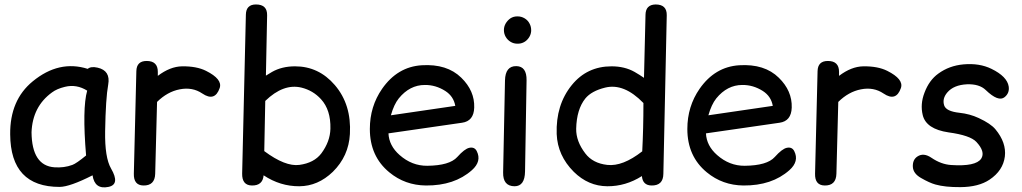

<svg xmlns="http://www.w3.org/2000/svg" viewBox="-20 -806 4556 856"><path d="M246.1 27.3Q26.9 27.8 25.4 -207Q23.9 -359.9 126 -443.4Q243.2 -539.6 371.1 -499Q385.3 -511.2 415 -504.4Q473.6 -491.2 462.4 -428.7Q451.2 -367.7 448.7 -220.7Q446.8 -103.5 475.1 -54.7Q516.6 16.6 463.4 27.3Q402.3 40 392.6 -24.4Q291.5 26.9 246.1 27.3ZM302.7 -70.8Q320.3 -77.1 363.8 -112.8Q346.2 -322.8 368.7 -401.9Q321.3 -431.6 269.5 -418.9Q233.4 -410.2 211.9 -394Q125 -331.1 120.6 -216.3Q122.1 -66.9 223.1 -60.1Q265.6 -57.1 302.7 -70.8Z M633.8 -534.2Q683.6 -534.2 683.6 -485.8Q683.6 -477.1 683.6 -467.8Q738.3 -509.3 791.5 -510.3Q856.4 -511.2 898.4 -490.2Q972.7 -453.1 959.5 -413.6Q938 -351.1 881.8 -389.2Q837.9 -418.9 781.2 -407.7Q726.1 -397 680.2 -351.6L671.9 -31.2Q670.4 22 619.1 21Q575.2 20 576.7 -32.2L587.9 -488.8Q588.9 -534.2 633.8 -534.2Z M1121.1 -786.1Q1171.9 -786.1 1170.9 -737.8L1165.5 -468.8Q1178.2 -477.1 1192.9 -485.4Q1236.8 -510.3 1295.4 -510.3Q1400.9 -510.3 1472.7 -426.8Q1547.4 -339.8 1540 -208.5Q1534.7 -109.9 1463.9 -40Q1397.5 23.9 1314.5 24.4Q1229.5 24.9 1155.3 -24.4Q1151.4 22 1102.5 21Q1058.6 20 1059.6 -32.2L1076.2 -740.7Q1077.1 -786.1 1121.1 -786.1ZM1314.5 -70.8Q1380.4 -79.6 1412.6 -122.1Q1451.7 -174.8 1453.1 -231.9Q1455.1 -315.9 1411.1 -363.8Q1375.5 -402.8 1323.7 -415.5Q1243.7 -434.6 1162.6 -356L1158.2 -132.3Q1252 -62.5 1314.5 -70.8Z M1711.9 -211.4Q1714.4 -156.2 1761.7 -114.7Q1816.4 -66.4 1884.8 -66.9Q1984.4 -67.9 2018.6 -106Q2051.3 -142.6 2072.3 -147Q2095.7 -151.9 2105.5 -132.3Q2128.4 -86.9 2084 -47.4Q2005.9 22 1878.9 21Q1785.6 20 1715.8 -37.6Q1628.9 -108.9 1628.9 -231Q1628.9 -331.5 1683.6 -410.2Q1752 -508.3 1860.4 -515.1Q1973.1 -522 2036.6 -459.5Q2096.7 -400.9 2094.2 -326.2Q2092.3 -266.1 2040 -258.8ZM1722.7 -292 2009.8 -334Q2002.4 -376.5 1965.3 -400.4Q1922.4 -427.7 1874 -427.2Q1806.6 -427.2 1757.8 -367.2Q1736.3 -340.3 1722.7 -292Z M2285.6 -732.9Q2286.6 -732.9 2287.6 -732.9Q2304.2 -732.9 2318.4 -724.6Q2333.5 -715.8 2341.3 -700.2Q2348.1 -687 2348.1 -671.9Q2348.1 -669.4 2348.1 -667Q2346.7 -649.4 2335.9 -635.3Q2326.2 -622.6 2314.5 -617.2Q2302.2 -610.8 2287.1 -611.3Q2285.6 -611.3 2284.2 -611.3Q2269 -611.8 2256.3 -619.6Q2243.2 -627.4 2234.9 -641.1Q2226.6 -655.3 2226.6 -671.9Q2226.6 -687.5 2234.4 -701.2Q2242.7 -715.3 2255.4 -724.1Q2269 -732.9 2285.6 -732.9ZM2282.2 -511.2Q2328.6 -510.3 2327.6 -447.8L2320.8 -41.5Q2319.8 24.4 2273.9 24.4Q2221.7 23.9 2223.1 -37.6L2231.4 -447.3Q2232.9 -512.2 2282.2 -511.2Z M2902.8 -786.1Q2953.6 -786.1 2952.6 -737.8L2937.5 -31.2Q2937 22 2884.3 21Q2845.2 20 2841.8 -21Q2769.5 24.9 2687.5 24.4Q2603 23.9 2538.1 -40Q2465.8 -112.3 2461.9 -208.5Q2457.5 -338.4 2529.3 -426.8Q2597.2 -510.3 2706.5 -510.3Q2765.1 -510.3 2809.1 -485.4Q2832 -472.2 2851.1 -459L2857.9 -740.7Q2858.9 -785.2 2902.8 -786.1ZM2843.3 -131.3Q2848.6 -232.9 2848.6 -346.7Q2762.2 -436 2678.2 -415.5Q2616.7 -400.4 2589.4 -366.7Q2550.8 -318.4 2548.8 -231.9Q2547.9 -176.3 2589.4 -122.1Q2622.6 -78.1 2687.5 -70.8Q2755.9 -63 2843.3 -131.3Z M3127.4 -211.4Q3129.9 -156.2 3177.2 -114.7Q3231.9 -66.4 3300.3 -66.9Q3399.9 -67.9 3434.1 -106Q3466.8 -142.6 3487.8 -147Q3511.2 -151.9 3521 -132.3Q3543.9 -86.9 3499.5 -47.4Q3421.4 22 3294.4 21Q3201.2 20 3131.3 -37.6Q3044.4 -108.9 3044.4 -231Q3044.4 -331.5 3099.1 -410.2Q3167.5 -508.3 3275.9 -515.1Q3388.7 -522 3452.1 -459.5Q3512.2 -400.9 3509.8 -326.2Q3507.8 -266.1 3455.6 -258.8ZM3138.2 -292 3425.3 -334Q3418 -376.5 3380.9 -400.4Q3337.9 -427.7 3289.6 -427.2Q3222.2 -427.2 3173.3 -367.2Q3151.9 -340.3 3138.2 -292Z M3670.9 -534.2Q3720.7 -534.2 3720.7 -485.8Q3720.7 -477.1 3720.7 -467.8Q3775.4 -509.3 3828.6 -510.3Q3893.6 -511.2 3935.5 -490.2Q4009.8 -453.1 3996.6 -413.6Q3975.1 -351.1 3918.9 -389.2Q3875 -418.9 3818.4 -407.7Q3763.2 -397 3717.3 -351.6L3709 -31.2Q3707.5 22 3656.2 21Q3612.3 20 3613.8 -32.2L3625 -488.8Q3626 -534.2 3670.9 -534.2Z M4220.7 -70.3Q4330.1 -63 4354.5 -98.6Q4374 -129.4 4333 -173.3Q4305.7 -202.6 4209 -215.8Q4108.9 -230.5 4093.8 -293Q4082 -341.8 4101.6 -392.6Q4122.6 -448.7 4163.6 -478Q4211.9 -513.2 4275.4 -519Q4346.7 -525.4 4400.4 -499Q4470.2 -464.8 4477.1 -420.4Q4481.4 -391.1 4459 -373Q4431.2 -350.1 4374.5 -404.8Q4346.2 -432.1 4291 -430.2Q4231.9 -427.2 4203.6 -394Q4179.7 -366.2 4189.5 -335.9Q4198.2 -309.6 4257.3 -303.2Q4303.7 -298.3 4343.3 -279.8Q4397 -254.9 4418 -229.5Q4467.3 -169.9 4460 -108.4Q4452.1 -45.4 4391.6 -4.9Q4342.8 27.8 4261.7 28.3Q4193.4 28.8 4150.4 16.6Q4124 9.3 4085.9 -12.7Q4051.8 -32.2 4049.8 -61.5Q4047.9 -93.8 4070.3 -108.4Q4097.7 -126.5 4132.8 -102.5Q4175.8 -73.2 4220.7 -70.3Z"/></svg>

Font: Comic Relief LRS
Style: Regular
Weight: 400
Designer: Jeff Davis
Foundry: Loudifier
Version: Version 1.0